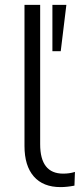

<svg xmlns="http://www.w3.org/2000/svg" viewBox="-20 -756 334 784"><path d="M80 0ZM227 8Q156 8 118 -35.5Q80 -79 80 -160V-736H144V-167Q144 -47 238 -47Q264 -47 286 -54L284 2Q253 8 227 8ZM194 -547V-736H251L228 -547Z"/></svg>

Font: Winston Light
Style: Regular
Weight: 300
Designer: Original fonts by Vernon Adams / Changes by Cristiano Sobral
Foundry: Original fonts by Vernon Adams / Changes by Cristiano Sobral
Version: Version 2.503;July 17, 2020;FontCreator 13.0.0.2655 64-bit